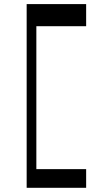

<svg xmlns="http://www.w3.org/2000/svg" viewBox="-20 -792 505 937"><path d="M110.1 124.5V-772H157.4V124.5ZM128.2 124.5V33.4H400.4V124.5ZM128.2 -664.1V-772H400.4V-664.1Z"/></svg>

Font: Savate ExtraLight
Style: Regular
Weight: 200
Designer: Max Esnée
Foundry: Plomb Type
Version: Version 2.000